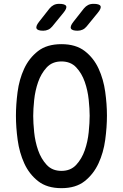

<svg xmlns="http://www.w3.org/2000/svg" viewBox="-20 -970 640 1000"><path d="M300 -80Q348 -80 377 -111.5Q406 -143 421.5 -187.5Q437 -232 442 -281.5Q447 -331 447 -367Q447 -402 442 -450.5Q437 -499 421.5 -543.5Q406 -588 377 -619Q348 -650 300 -650Q252 -650 223 -618.5Q194 -587 178.5 -542.5Q163 -498 158 -449.5Q153 -401 153 -366Q153 -330 158 -281Q163 -232 178.5 -187.5Q194 -143 223 -111.5Q252 -80 300 -80ZM300 10Q225 10 178.5 -26.5Q132 -63 106.5 -119Q81 -175 72 -241Q63 -307 63 -367Q63 -425 71.5 -490.5Q80 -556 105.5 -611.5Q131 -667 177.5 -703.5Q224 -740 300 -740Q375 -740 421.5 -704Q468 -668 493.5 -612.5Q519 -557 528 -492Q537 -427 537 -368Q537 -308 528 -241.5Q519 -175 493 -119Q467 -63 421 -26.5Q375 10 300 10ZM384 -810Q355 -810 349.5 -821.5Q344 -833 362 -856L417 -926Q427 -938 439 -944Q451 -950 467 -950Q498 -950 503.5 -938.5Q509 -927 489 -903L431 -832Q422 -821 410 -815.5Q398 -810 384 -810ZM205 -810Q176 -810 170.5 -821.5Q165 -833 183 -856L238 -926Q248 -938 260 -944Q272 -950 288 -950Q319 -950 324.5 -938.5Q330 -927 310 -903L252 -832Q243 -821 231 -815.5Q219 -810 205 -810Z"/></svg>

Font: Maple Mono Normal
Style: Regular
Weight: 400
Monospace: yes
Designer: subframe7536
Version: Version 7.000